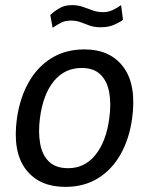

<svg xmlns="http://www.w3.org/2000/svg" viewBox="-20 -720 582 750"><path d="M235 10Q133 10 80.8 -58.5Q28.5 -127 46 -256.5Q57.5 -337.5 92 -398.5Q126.5 -459.5 181.5 -493.2Q236.5 -527 309.5 -527Q411.5 -527 462.8 -457Q514 -387 496 -256.5Q485 -177.5 451.2 -117.5Q417.5 -57.5 363 -23.8Q308.5 10 235 10ZM246.5 -63Q311 -63 353 -115.2Q395 -167.5 407 -258.5Q414.5 -314 406.8 -358.2Q399 -402.5 372.8 -428.5Q346.5 -454.5 299 -454.5Q232.5 -454.5 190.2 -402.8Q148 -351 136 -258.5Q129 -204 136.8 -159.5Q144.5 -115 171 -89Q197.5 -63 246.5 -63ZM185.5 -611.5 176.5 -661.5Q194.5 -678 214 -689Q233.5 -700 261.5 -700Q284.5 -700 304.2 -693Q324 -686 342.8 -679.2Q361.5 -672.5 382.5 -672.5Q403.5 -672.5 420.5 -680.8Q437.5 -689 453 -700L460.5 -642.5Q447 -632.5 425.2 -623Q403.5 -613.5 373.5 -613.5Q348.5 -613.5 330.5 -620Q312.5 -626.5 295.5 -633Q278.5 -639.5 257 -639.5Q233.5 -639.5 217.8 -631Q202 -622.5 185.5 -611.5Z"/></svg>

Font: Public Sans
Style: Italic
Weight: 400
Italic angle: -8°
Designer: The Public Sans project authors (U.S. Web Design System). Libre Franklin designed by Pablo Impallari and Rodrigo Fuenzal
Version: Version 1.008; ttfautohint (v1.8.1) -l 8 -r 50 -G 200 -x 14 